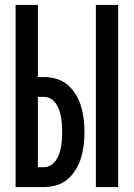

<svg xmlns="http://www.w3.org/2000/svg" viewBox="-20 -755 540 775"><path d="M367 0V-735H457V0ZM43 0V-735H133V-444H157Q183 -444 208.5 -436.5Q234 -429 253.5 -412Q273 -395 286.5 -372.5Q300 -350 307.5 -325Q315 -300 318 -274Q321 -248 321 -222Q321 -196 318 -170Q315 -144 307.5 -119Q300 -94 286.5 -71.5Q273 -49 253.5 -32Q234 -15 208.5 -7.5Q183 0 157 0ZM157 -80Q172 -80 185 -88Q198 -96 206 -108Q214 -120 219 -134.5Q224 -149 226.5 -163.5Q229 -178 230 -192.5Q231 -207 231 -222Q231 -237 230 -251.5Q229 -266 226.5 -281Q224 -296 219 -310Q214 -324 206 -336.5Q198 -349 185 -356.5Q172 -364 157 -364H133V-80Z"/></svg>

Font: Iosevka Bendy Medium
Style: Regular
Weight: 500
Monospace: yes
Designer: Belleve Invis
Foundry: Belleve Invis
Version: Version 30.1.2